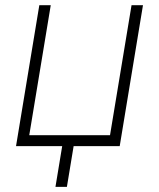

<svg xmlns="http://www.w3.org/2000/svg" viewBox="-20 -561 610 737"><path d="M41.5 0 130.9 -541H174.8L92.3 -42H402.3L484.9 -541H528.8L439.5 0ZM192.9 156.2 221.7 -18.1H265.6L236.8 156.2Z"/></svg>

Font: Inter 17pt ExtraLight
Style: Italic
Weight: 250
Italic angle: -9.3988°
Version: Version 4.001;git-66647c0bb